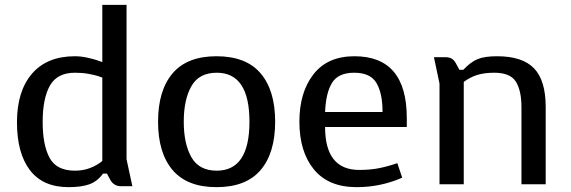

<svg xmlns="http://www.w3.org/2000/svg" viewBox="-20 -760 2354 792"><path d="M50 -256Q50 -384 112 -456Q174 -528 289 -528Q313 -528 338.5 -522.5Q364 -517 380.5 -511.5Q397 -506 402 -504V-740H502V-103L526 8H478Q450 8 435 -18L421 -44H405Q382 -12 349 0Q316 12 263 12Q157 12 103.5 -58Q50 -128 50 -256ZM289 -56Q324 -56 353 -67.5Q382 -79 402 -96V-440Q398 -442 383.5 -446.5Q369 -451 344 -455.5Q319 -460 289 -460Q216 -460 186 -407Q156 -354 156 -257Q156 -162 184.5 -109Q213 -56 289 -56Z M873 12Q752 12 692 -58.5Q632 -129 632 -258Q632 -387 692 -457.5Q752 -528 873 -528Q995 -528 1055 -457.5Q1115 -387 1115 -258Q1115 -129 1055 -58.5Q995 12 873 12ZM1009 -258Q1009 -460 874 -460Q801 -460 769.5 -404.5Q738 -349 738 -258Q738 -167 769.5 -111.5Q801 -56 874 -56Q1009 -56 1009 -258Z M1215 -258Q1215 -134 1275 -61Q1335 12 1451 12Q1550 12 1639 -27L1619 -87Q1575 -72 1539.5 -65.5Q1504 -59 1462 -59Q1321 -59 1321 -236H1658V-273Q1658 -528 1442 -528Q1331 -528 1273 -453.5Q1215 -379 1215 -258ZM1441 -460Q1508 -460 1533 -417.5Q1558 -375 1558 -298H1321Q1324 -376 1349.5 -418Q1375 -460 1441 -460Z M1861 -498 1875 -472H1891Q1922 -505 1951 -516.5Q1980 -528 2030 -528Q2135 -528 2183 -478Q2231 -428 2231 -319V0H2131V-318Q2131 -386 2108 -423Q2085 -460 2019 -460Q1977 -460 1947.5 -450.5Q1918 -441 1893 -422V0H1793V-415L1770 -524H1819Q1832 -524 1842.5 -518.5Q1853 -513 1861 -498Z"/></svg>

Font: Voces
Style: Regular
Weight: 400
Designer: Ana Paula Megda, Pablo Ugerman
Foundry: Ana Paula Megda, Pablo Ugerman
Version: Version 1.100